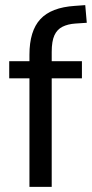

<svg xmlns="http://www.w3.org/2000/svg" viewBox="-20 -730 361 750"><path d="M95 0V-424H16V-491H117L95 -468V-516Q95 -609 137.5 -655Q180 -701 272 -707L313 -710L319 -641L274 -638Q245 -636 224 -625.5Q203 -615 192.5 -592Q182 -569 182 -527V-472L159 -491H300V-424H182V0Z"/></svg>

Font: Nunito Sans 10pt Condensed Medium
Style: Regular
Weight: 500
Width: 3
Designer: Vernon Adams
Foundry: Vernon Adams
Version: Version 3.101;gftools[0.9.27]